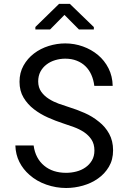

<svg xmlns="http://www.w3.org/2000/svg" viewBox="-20 -940 640 970"><path d="M457 -179.7Q457 -150.4 444.3 -129.2Q431.6 -107.9 411.6 -94.2Q391.6 -80.1 366 -73.5Q340.3 -66.9 314 -66.9Q280.8 -66.9 252.7 -75.9Q224.6 -85 203.1 -103Q181.6 -120.6 168 -146.2Q154.3 -171.9 149.9 -205.1H57.6Q59.1 -159.2 77.9 -121.8Q96.7 -84.5 128.9 -56.6Q165 -24.4 214.1 -7.3Q263.2 9.8 314 9.8Q356.4 9.8 398.9 -2.2Q441.4 -14.2 475.1 -38.1Q508.8 -61.5 530 -97.2Q551.3 -132.8 551.3 -180.7Q551.3 -228 531.5 -264.2Q511.7 -300.3 479.5 -325.2Q446.8 -352.1 407.2 -369.4Q367.7 -386.7 328.1 -398.9Q304.2 -406.2 277.1 -416Q250 -425.8 227.1 -440.4Q203.6 -455.1 188.5 -476.3Q173.3 -497.6 172.9 -528.3Q172.9 -556.6 184.3 -578.1Q195.8 -599.6 215.3 -614.3Q234.4 -628.9 259 -636.2Q283.7 -643.6 309.6 -643.6Q341.8 -643.6 367.4 -633.5Q393.1 -623.5 411.6 -605.5Q430.2 -587.4 441.4 -562.3Q452.6 -537.1 456.5 -506.3H549.3Q548.3 -555.2 528.3 -594.7Q508.3 -634.3 475.1 -662.1Q441.9 -689.9 398.9 -705.3Q356 -720.7 309.6 -720.7Q267.6 -720.7 226.1 -707.8Q184.6 -694.8 151.9 -669.9Q119.1 -645 98.9 -608.9Q78.6 -572.8 78.6 -526.9Q78.6 -481 98.9 -447Q119.1 -413.1 151.4 -388.2Q183.1 -363.8 221.9 -346.4Q260.7 -329.1 298.3 -316.9Q324.2 -308.6 352.3 -298.3Q380.4 -288.1 403.8 -272.9Q427.2 -257.3 442.1 -234.9Q457 -212.4 457 -179.7ZM454.1 -803.2 333 -920.4H278.3L158.7 -803.7V-791H232.9L305.7 -864.7L378.9 -791H454.1Z"/></svg>

Font: Roboto Mono
Style: Regular
Weight: 400
Monospace: yes
Designer: Google
Version: Version 3.000